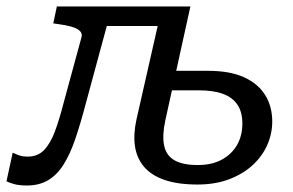

<svg xmlns="http://www.w3.org/2000/svg" viewBox="-30 -557 903 591"><path d="M166 -241Q153 -190 139 -152.5Q125 -115 105.5 -95Q86 -75 56 -75Q37 -75 25.5 -80Q14 -85 9 -87L-10 1Q-3 5 13 9.5Q29 14 53 14Q91 14 118.5 -2.5Q146 -19 166 -51Q186 -83 202 -130Q218 -177 234 -238L315 -537H145L134 -485L148 -483Q172 -480 189.5 -475Q207 -470 215.5 -462Q224 -454 221 -443ZM268 -477H483L496 -537H280ZM578 11Q633 11 676 -5.5Q719 -22 748.5 -49.5Q778 -77 793 -111.5Q808 -146 808 -183Q808 -229 786.5 -264Q765 -299 721.5 -319Q678 -339 611 -339H467L454 -279H582Q627 -279 656.5 -268Q686 -257 701 -234.5Q716 -212 716 -177Q716 -139 699.5 -110.5Q683 -82 652.5 -65.5Q622 -49 579 -49Q532 -49 506.5 -64Q481 -79 475 -110Q469 -141 479 -187L556 -537H469L390 -189Q380 -143 385.5 -106.5Q391 -70 413.5 -43.5Q436 -17 477 -3Q518 11 578 11Z"/></svg>

Font: Roboto Serif
Style: Italic
Weight: 400
Italic angle: -10°
Designer: Greg Gazdowicz
Foundry: Commercial Type
Version: Version 1.008